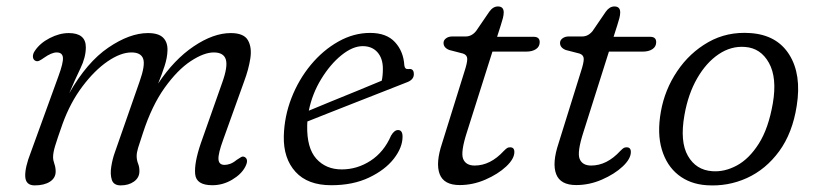

<svg xmlns="http://www.w3.org/2000/svg" viewBox="-20 -565 2531 595"><path d="M335.5 -91.5 412.5 -312Q430.5 -362.5 423.8 -382.5Q417 -402.5 387.5 -402.5Q354 -402.5 313.5 -374.8Q273 -347 235.5 -297.2Q198 -247.5 174 -181.5Q157 -133.5 150.8 -112.8Q144.5 -92 144.5 -78Q144.5 -68.5 148.5 -57.2Q152.5 -46 152.5 -33.5Q152.5 -13.5 134.8 -2Q117 9.5 87.5 9.5Q59.5 9.5 58.2 -18.2Q57 -46 75.5 -93L161 -328.5Q176.5 -370.5 175 -386.5Q173.5 -402.5 155.5 -402.5Q140 -402.5 116.5 -386Q109 -380.5 102 -377Q95 -373.5 89 -377Q82.5 -380.5 82 -389.2Q81.5 -398 88 -407.5Q104 -431.5 134.2 -447Q164.5 -462.5 193 -462.5Q246 -462.5 246 -418.5Q246 -387.5 229.2 -353Q212.5 -318.5 194.5 -276Q249.5 -372.5 315.8 -417.5Q382 -462.5 438.5 -462.5Q471.5 -462.5 485.8 -448Q500 -433.5 499 -408.5Q498.5 -386.5 490 -360.2Q481.5 -334 470 -306Q519.5 -380.5 580.5 -421.5Q641.5 -462.5 695 -462.5Q735.5 -462.5 748.2 -440.5Q761 -418.5 755.8 -384.2Q750.5 -350 737 -314L672 -133Q656 -89.5 657 -71.8Q658 -54 676 -54Q683.5 -54 693 -57.2Q702.5 -60.5 713.5 -69.5Q721.5 -75 727.2 -78.2Q733 -81.5 739 -78Q751.5 -70 740 -48Q728 -25 699.2 -8Q670.5 9 638 9Q588 9 584.8 -25.5Q581.5 -60 602.5 -121.5L669 -310Q686.5 -359 679.8 -380.8Q673 -402.5 642.5 -402.5Q612 -402.5 571 -375.5Q530 -348.5 490.2 -293Q450.5 -237.5 423 -153Q412.5 -122 408 -107Q403.5 -92 403.5 -81.5Q403.5 -69 408 -57.8Q412.5 -46.5 412 -33Q411.5 -14 395 -2.2Q378.5 9.5 354 9.5Q332 9.5 326.5 -7.8Q321 -25 324.8 -48.5Q328.5 -72 335.5 -91.5Z M1227.5 -141.5Q1227.5 -108 1200.5 -73.2Q1173.5 -38.5 1123.8 -14.8Q1074 9 1006.5 9Q933.5 9 895.8 -32.5Q858 -74 859.5 -143Q861 -204 883.2 -261.2Q905.5 -318.5 943.2 -364Q981 -409.5 1028.5 -436.2Q1076 -463 1127 -463Q1178 -463 1204.2 -434.2Q1230.5 -405.5 1233 -362.5Q1234.5 -349.5 1246 -351Q1262.5 -353.5 1262.5 -335Q1262.5 -317 1238.5 -309Q1206 -296 1163.5 -279.5Q1121 -263 1076.8 -245.5Q1032.5 -228 994.2 -213Q956 -198 932.5 -188.5Q932 -182.5 932 -176Q930.5 -106.5 960.2 -73.2Q990 -40 1039 -40Q1087 -40 1128.5 -67Q1170 -94 1192 -145Q1202 -162 1213.5 -162Q1227.5 -162 1227.5 -141.5ZM1104 -422Q1073 -422 1038.2 -394Q1003.5 -366 975.5 -320.2Q947.5 -274.5 937 -222Q964.5 -233.5 1004.2 -249.8Q1044 -266 1086.2 -283.2Q1128.5 -300.5 1163 -315Q1166.5 -330 1166.5 -352Q1166.5 -384 1149.8 -403Q1133 -422 1104 -422Z M1415 -399 1372.5 -410Q1354.5 -417 1354.5 -432Q1354.5 -440.5 1362.2 -446.2Q1370 -452 1381.5 -452H1423Q1442 -452 1455.5 -469L1496.5 -529Q1508 -545 1523 -545Q1541 -545 1541 -526.5Q1541 -519 1538.5 -509Q1536 -499 1532 -487L1520.5 -451H1633.5Q1652.5 -451 1652.5 -434.5Q1652.5 -420.5 1641 -412.8Q1629.5 -405 1610 -405H1506L1427 -155.5Q1407 -93.5 1415.2 -72.8Q1423.5 -52 1451 -52Q1499.5 -52 1541 -97Q1548.5 -104.5 1552 -106.5Q1555.5 -108.5 1561 -108.5Q1574 -108.5 1574 -94Q1574 -73 1548.8 -49.2Q1523.5 -25.5 1484.5 -8.5Q1445.5 8.5 1404.5 8.5Q1355.5 8.5 1342.5 -25.5Q1329.5 -59.5 1350 -121L1419.5 -344Q1428 -370 1428 -382.2Q1428 -394.5 1415 -399Z M1776 -399 1733.5 -410Q1715.5 -417 1715.5 -432Q1715.5 -440.5 1723.2 -446.2Q1731 -452 1742.5 -452H1784Q1803 -452 1816.5 -469L1857.5 -529Q1869 -545 1884 -545Q1902 -545 1902 -526.5Q1902 -519 1899.5 -509Q1897 -499 1893 -487L1881.5 -451H1994.5Q2013.5 -451 2013.5 -434.5Q2013.5 -420.5 2002 -412.8Q1990.5 -405 1971 -405H1867L1788 -155.5Q1768 -93.5 1776.2 -72.8Q1784.5 -52 1812 -52Q1860.5 -52 1902 -97Q1909.5 -104.5 1913 -106.5Q1916.5 -108.5 1922 -108.5Q1935 -108.5 1935 -94Q1935 -73 1909.8 -49.2Q1884.5 -25.5 1845.5 -8.5Q1806.5 8.5 1765.5 8.5Q1716.5 8.5 1703.5 -25.5Q1690.5 -59.5 1711 -121L1780.5 -344Q1789 -370 1789 -382.2Q1789 -394.5 1776 -399Z M2305 -462.5Q2387.5 -457 2426 -395.5Q2464.5 -334 2449 -237Q2436 -153 2394.8 -96.5Q2353.5 -40 2294.5 -13.2Q2235.5 13.5 2169.5 9Q2118 5.5 2082 -23Q2046 -51.5 2031 -101.5Q2016 -151.5 2028 -219Q2040 -287 2078.5 -344.2Q2117 -401.5 2175.2 -434.5Q2233.5 -467.5 2305 -462.5ZM2187 -34.5Q2225 -31.5 2263.2 -52Q2301.5 -72.5 2331.5 -119.8Q2361.5 -167 2375 -245Q2388.5 -324 2363 -370Q2337.5 -416 2289 -419.5Q2246 -423 2207.5 -397.2Q2169 -371.5 2140.8 -322.8Q2112.5 -274 2101 -208Q2086.5 -126 2111.8 -82Q2137 -38 2187 -34.5Z"/></svg>

Font: Fraunces 9pt SuperSoft Light
Style: Italic
Weight: 300
Italic angle: -16°
Version: Version 1.000;[b76b70a41]